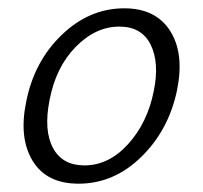

<svg xmlns="http://www.w3.org/2000/svg" viewBox="-20 -438 489 462"><path d="M169 4Q92 4 58.5 -51Q25 -106 43 -193Q62 -290 128.5 -354Q195 -418 279 -418Q355 -418 389.5 -363.5Q424 -309 406 -221Q386 -125 320 -60.5Q254 4 169 4ZM183 -40Q242 -40 288.5 -91.5Q335 -143 350 -219Q364 -287 342.5 -330.5Q321 -374 267 -374Q210 -374 162 -325Q114 -276 99 -196Q85 -124 107.5 -82Q130 -40 183 -40Z"/></svg>

Font: EauTest Semilight
Style: Italic
Weight: 300
Italic angle: -12°
Designer: Christian Thalmann (Catharsis Fonts)
Version: Version 0.001;PS 000.001;hotconv 1.0.88;makeotf.lib2.5.64775